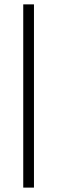

<svg xmlns="http://www.w3.org/2000/svg" viewBox="-20 -731 261 883"><path d="M136.2 131.8H86.9V-710.9H136.2Z"/></svg>

Font: Franko
Style: Light
Weight: 300
Designer: Google
Version: Version 1.200310; 2013